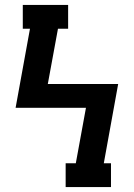

<svg xmlns="http://www.w3.org/2000/svg" viewBox="-20 -755 540 775"><path d="M245 0V-96H286L327 -320H43L101 -639H72V-735Q118 -735 163.5 -735Q209 -735 255 -735V-639H214L173 -416H457L399 -96H428V0Z"/></svg>

Font: Iosevka Slab
Style: Bold
Weight: 700
Monospace: yes
Designer: Belleve Invis
Foundry: Belleve Invis
Version: Version 11.1.1; ttfautohint (v1.8.3)